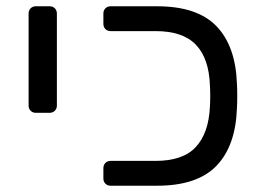

<svg xmlns="http://www.w3.org/2000/svg" viewBox="-20 -591 830 611"><path d="M71 -255V-548Q71 -558 77.5 -564.5Q84 -571 94 -571H138Q148 -571 154.5 -564.5Q161 -558 161 -548V-255Q161 -245 154.5 -238.5Q148 -232 138 -232H94Q84 -232 77.5 -238.5Q71 -245 71 -255Z M309 -23V-56Q309 -66 315.5 -72.5Q322 -79 332 -79H475Q562 -79 603 -123Q644 -167 648 -251Q649 -265 649 -286Q649 -306 648 -320Q645 -405 603.5 -448.5Q562 -492 475 -492H332Q322 -492 315.5 -498.5Q309 -505 309 -515V-548Q309 -558 315.5 -564.5Q322 -571 332 -571H480Q608 -571 669 -507.5Q730 -444 734 -324Q735 -310 735 -286Q735 -262 734 -247Q730 -127 669 -63.5Q608 0 480 0H332Q322 0 315.5 -6.5Q309 -13 309 -23Z"/></svg>

Font: Rubik
Style: Regular
Weight: 400
Designer: Hubert & Fischer
Foundry: Hubert & Fischer
Version: Version 1.100